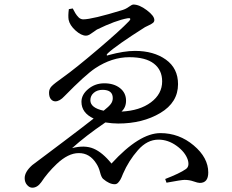

<svg xmlns="http://www.w3.org/2000/svg" viewBox="-20 -789 1040 862"><path d="M385.7 -338.9Q385.7 -304.7 445.3 -292Q468.8 -310.5 477.5 -322.3Q486.3 -334 486.3 -348.6Q486.3 -385.7 440.4 -385.7Q417 -385.7 401.4 -372.6Q385.7 -359.4 385.7 -338.9ZM289.1 -748 306.6 -751Q307.6 -749 312 -741.2Q316.4 -733.4 318.4 -729.5Q320.3 -725.6 325.2 -719.7Q330.1 -713.9 333.5 -710.4Q336.9 -707 342.3 -704.6Q347.7 -702.1 353.5 -702.1Q393.6 -702.1 530.3 -744.1Q545.9 -749 559.1 -758.8Q572.3 -768.6 579.1 -768.6Q605.5 -768.6 639.2 -743.2Q672.9 -717.8 672.9 -699.2Q672.9 -691.4 667 -686.5Q661.1 -681.6 647.9 -675.3Q634.8 -668.9 630.9 -667Q502.9 -585.9 463.9 -549.8Q458 -543.9 459.5 -541Q460.9 -538.1 468.8 -542Q537.1 -560.5 585.9 -560.5Q669.9 -560.5 724.6 -521.5Q779.3 -482.4 779.3 -411.1Q779.3 -329.1 699.7 -281.7Q620.1 -234.4 510.7 -234.4Q484.4 -234.4 453.1 -239.3Q364.3 -178.7 303.7 -124Q360.4 -138.7 400.4 -121.6Q440.4 -104.5 480.5 -54.7Q605.5 -191.4 700.2 -191.4Q784.2 -191.4 849.6 -136.2Q915 -81.1 915 -14.6Q915 32.2 877 32.2Q868.2 32.2 849.1 25.4Q830.1 18.6 808.6 18.6Q794.9 18.6 727.5 31.2L721.7 14.6Q787.1 -10.7 813.5 -29.3Q832 -41 823.2 -71.3Q811.5 -106.4 772.9 -134.3Q734.4 -162.1 691.4 -162.1Q640.6 -162.1 599.1 -114.7Q557.6 -67.4 532.2 -8.8Q525.4 8.8 521 16.6Q516.6 24.4 510.3 31.2Q503.9 38.1 495.1 38.1Q470.7 38.1 442.4 13.7Q434.6 5.9 429.2 -15.6Q423.8 -37.1 413.1 -53.7Q382.8 -102.5 333 -101.6Q286.1 -101.6 234.4 -52.7Q193.4 -13.7 165 29.3Q147.5 53.7 125 53.7Q112.3 53.7 101.6 41.5Q90.8 29.3 90.8 10.7Q90.8 -17.6 125 -47.9Q138.7 -58.6 191.9 -98.1Q245.1 -137.7 266.6 -154.3Q291 -172.9 335.4 -206.5Q379.9 -240.2 400.4 -256.8Q345.7 -282.2 345.7 -332Q345.7 -364.3 376.5 -389.6Q407.2 -415 448.2 -415Q491.2 -415 518.6 -393.6Q545.9 -372.1 545.9 -336.9Q545.9 -306.6 525.4 -288.1Q607.4 -292 657.7 -329.6Q708 -367.2 708 -423.8Q708 -474.6 670.9 -503.4Q633.8 -532.2 560.5 -532.2Q482.4 -532.2 407.2 -482.4Q363.3 -453.1 269.5 -357.4Q248 -334 228.5 -334Q216.8 -334 208.5 -343.8Q200.2 -353.5 200.2 -373Q200.2 -389.6 211.9 -401.9Q223.6 -414.1 263.7 -442.4Q318.4 -481.4 418.9 -566.9Q519.5 -652.3 559.6 -694.3Q566.4 -701.2 564.5 -705.1Q562.5 -709 552.7 -707Q499 -697.3 415 -656.2Q410.2 -653.3 400.4 -646Q390.6 -638.7 382.3 -633.8Q374 -628.9 366.2 -628.9Q344.7 -628.9 318.8 -652.3Q293 -675.8 288.1 -700.2Q285.2 -718.8 289.1 -748Z"/></svg>

Font: GenYoMin TW TTF Medium
Style: Regular
Weight: 500
Version: Version 1.300